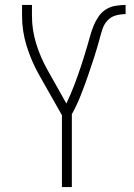

<svg xmlns="http://www.w3.org/2000/svg" viewBox="-20 -755 540 775"><path d="M230 0V-290L136 -456Q106 -510 87.5 -569.5Q69 -629 69 -691V-735H109V-691Q109 -634 126 -579Q143 -524 171 -474L248 -337Q257 -356 265 -375Q273 -394 280.5 -413.5Q288 -433 295 -453Q302 -473 308.5 -492.5Q315 -512 321 -532Q327 -552 333 -572Q339 -592 344.5 -612Q350 -632 358 -651.5Q366 -671 378 -688.5Q390 -706 407.5 -717Q425 -728 446 -731.5Q467 -735 487 -735V-698Q468 -698 448.5 -693Q429 -688 415 -673.5Q401 -659 394.5 -640Q388 -621 383 -602V-601Q372 -561 359.5 -522Q347 -483 333.5 -444.5Q320 -406 305 -368Q290 -330 270 -294V0Z"/></svg>

Font: Iosevka Curly Extralight
Style: Regular
Weight: 200
Monospace: yes
Designer: Belleve Invis
Foundry: Belleve Invis
Version: Version 22.1.2; ttfautohint (v1.8.4)